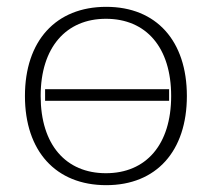

<svg xmlns="http://www.w3.org/2000/svg" viewBox="-20 -531 632 562"><path d="M53 -250C53 -89 143 11 291 11C438 11 527 -89 527 -250C527 -411 438 -511 291 -511C143 -511 53 -411 53 -250ZM99 -250C99 -393 174 -476 290 -476C408 -476 481 -392 481 -250C481 -107 407 -24 290 -24C173 -24 99 -107 99 -250ZM475 -270H112V-236H475Z"/></svg>

Font: Perun ExtraLight
Style: Regular
Weight: 200
Foundry: Copyright (c) Stefan Peev, Context Ltd, 2016
Version: Version 1.089